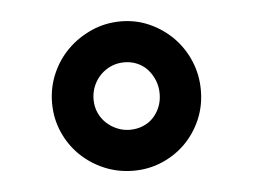

<svg xmlns="http://www.w3.org/2000/svg" viewBox="-33 -759 463 349"><g transform="rotate(-5 198.5 -585.0)"><path d="M61 -583.5Q61 -611.8 71.8 -636.7Q82.5 -661.6 101.3 -680.2Q120.1 -698.7 145 -709.7Q169.9 -720.7 198.2 -720.7Q226.1 -720.7 250.5 -709.7Q274.9 -698.7 293.2 -680.2Q311.5 -661.6 322 -636.7Q332.5 -611.8 332.5 -583.5Q332.5 -555.2 322 -530.5Q311.5 -505.9 293.2 -487.5Q274.9 -469.2 250.5 -458.7Q226.1 -448.2 198.2 -448.2Q169.9 -448.2 145 -458.7Q120.1 -469.2 101.3 -487.5Q82.5 -505.9 71.8 -530.5Q61 -555.2 61 -583.5ZM136.7 -583.5Q136.7 -570.3 141.6 -559.3Q146.5 -548.3 155 -540.3Q163.6 -532.2 174.6 -527.6Q185.5 -522.9 198.2 -522.9Q210.4 -522.9 221.4 -527.3Q232.4 -531.7 240.2 -539.8Q248 -547.9 252.7 -559.1Q257.3 -570.3 257.3 -583.5Q257.3 -596.7 252.7 -608.2Q248 -619.6 240.2 -628.2Q232.4 -636.7 221.4 -641.4Q210.4 -646 198.2 -646Q185.5 -646 174.6 -641.4Q163.6 -636.7 155 -628.2Q146.5 -619.6 141.6 -608.2Q136.7 -596.7 136.7 -583.5Z"/></g></svg>

Font: RobotoDraft
Style: Black
Weight: 900
Designer: Google
Version: Version 2.000980w3; 2014; ttfautohint (v1.1) -l 5 -r 24 -G 4